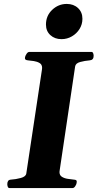

<svg xmlns="http://www.w3.org/2000/svg" viewBox="-20 -957 497 977"><path d="M17.1 -20Q17.1 -29.8 21.2 -36.1Q25.4 -42.5 36.1 -43Q60.1 -44.4 85.7 -51.3Q111.3 -58.1 113.8 -74.2L193.4 -602.5Q194.3 -608.4 194.3 -611.3Q194.3 -628.4 181.9 -636Q169.4 -643.6 152.6 -646.2Q135.7 -648.9 122.1 -649.9Q106.9 -651.4 106.9 -660.2Q106.9 -661.6 107.2 -663.8Q107.4 -666 107.9 -668Q108.9 -673.3 115.2 -683.1Q121.6 -692.9 129.9 -692.9H444.8Q451.7 -692.9 454.1 -686Q456.5 -679.2 456.5 -672.9Q456.5 -651.4 436.5 -649.9Q411.6 -647.9 388.2 -641.6Q364.7 -635.3 362.3 -618.7L283.7 -90.3Q282.7 -83.5 282.7 -81.5Q282.7 -64.9 295.4 -57.1Q308.1 -49.3 325.2 -46.9Q342.3 -44.4 355.5 -43Q363.3 -42.5 366.9 -40.5Q370.6 -38.6 370.6 -32.2Q370.6 -30.8 369.6 -24.9Q369.1 -19.5 363 -9.8Q356.9 0 348.6 0H28.8Q22 0 19.5 -6.8Q17.1 -13.7 17.1 -20ZM293 -757.8Q258.8 -757.8 236.3 -778.3Q213.9 -798.8 213.9 -832Q213.9 -877 245.6 -907Q277.3 -937 319.8 -937Q354.5 -937 377 -916Q399.4 -895 399.4 -861.3Q399.4 -833 384.8 -809.6Q370.1 -786.1 345.9 -772Q321.8 -757.8 293 -757.8Z"/></svg>

Font: Gelasio
Style: Bold Italic
Weight: 700
Italic angle: -8.5°
Designer: Eben Sorkin
Foundry: Eben Sorkin
Version: Version 1.008